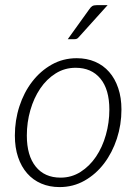

<svg xmlns="http://www.w3.org/2000/svg" viewBox="-20 -736 553 762"><path d="M220.5 -31Q264 -31 299.8 -53.8Q335.5 -76.5 361 -114.2Q386.5 -152 400.2 -200.8Q414 -249.5 414 -301Q414 -381 378.5 -424Q343 -467 280 -467Q236.5 -467 200.8 -444.5Q165 -422 139.8 -384.8Q114.5 -347.5 100.5 -299Q86.5 -250.5 86.5 -198Q86.5 -118.5 121.8 -74.8Q157 -31 220.5 -31ZM216.5 6.5Q176.5 6.5 143.8 -7.5Q111 -21.5 87.8 -48Q64.5 -74.5 51.8 -112.2Q39 -150 39 -198Q39 -258.5 57 -314Q75 -369.5 107.8 -412Q140.5 -454.5 185.5 -479.8Q230.5 -505 284.5 -505Q324.5 -505 357.2 -491Q390 -477 413.2 -450.5Q436.5 -424 449.2 -386.2Q462 -348.5 462 -301.5Q462 -241 443.8 -185.5Q425.5 -130 393 -87.2Q360.5 -44.5 315.5 -19Q270.5 6.5 216.5 6.5ZM407 -715.5 293 -589Q289 -584 285 -582.2Q281 -580.5 275.5 -580.5H249L334.5 -699.5Q340.5 -708.5 346.5 -712Q352.5 -715.5 363.5 -715.5Z"/></svg>

Font: Lato 2
Style: Italic
Weight: 300
Italic angle: -7°
Designer: Lukasz Dziedzic with Adam Twardoch and Botio Nikoltchev
Foundry: tyPoland Lukasz Dziedzic
Version: Version 2.015; 2015-08-06; http://www.latofonts.com/